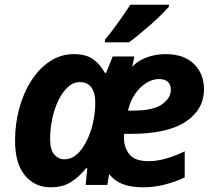

<svg xmlns="http://www.w3.org/2000/svg" viewBox="-20 -786 912 816"><path d="M195 10Q128 10 86 -40.5Q44 -91 44 -188Q44 -260 62 -326Q80 -392 113.5 -444Q147 -496 193 -526Q239 -556 294 -556Q344 -556 374 -535.5Q404 -515 426 -476H431L459 -546H551L542 -502Q565 -528 603.5 -542Q642 -556 683 -556Q762 -556 804.5 -514Q847 -472 847 -407Q847 -321 769.5 -269Q692 -217 533 -217H508Q507 -211 507 -207Q507 -203 507 -198Q507 -159 530 -130Q553 -101 612 -101Q649 -101 690.5 -113.5Q732 -126 765 -143V-32Q727 -14 682 -2Q637 10 589 10Q536 10 501.5 -3.5Q467 -17 444 -46L436 0H344L351 -71H346Q317 -35 282 -12.5Q247 10 195 10ZM524 -316H546Q631 -316 668.5 -342.5Q706 -369 706 -404Q706 -450 655 -450Q628 -450 601 -433Q574 -416 553.5 -386Q533 -356 524 -316ZM253 -109Q296 -109 327.5 -153Q359 -197 374 -259Q385 -305 385 -351Q385 -390 369 -413.5Q353 -437 319 -437Q291 -437 268 -415.5Q245 -394 228 -359Q211 -324 202 -281Q193 -238 193 -195Q193 -149 211 -129Q229 -109 253 -109ZM426 -606V-618Q451 -646 481 -688.5Q511 -731 534 -766H698V-758Q687 -745 666.5 -724.5Q646 -704 621 -682Q596 -660 571.5 -640Q547 -620 528 -606Z"/></svg>

Font: Noto IKEA Latin
Style: Bold Italic
Weight: 700
Italic angle: -12°
Designer: Monotype Design Team
Foundry: Monotype Imaging Inc.
Version: Version 1.0